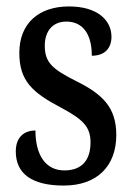

<svg xmlns="http://www.w3.org/2000/svg" viewBox="-20 -566 410 596"><path d="M178 10C282 10 341 -51 341 -147C341 -233 298 -274 215 -315C144 -351 119 -371 119 -424C119 -469 143 -499 186 -499C235 -499 265 -463 265 -393C305 -393 326 -416 326 -452C326 -502 284 -546 194 -546C102 -546 40 -495 40 -402C40 -316 79 -279 171 -231C238 -195 261 -172 261 -124C261 -70 235 -37 180 -37C120 -37 90 -87 90 -161C58 -161 29 -143 29 -96C29 -26 80 10 178 10Z"/></svg>

Font: Noto Serif Sinhala ExtraCondensed Medium
Style: Regular
Weight: 500
Width: 2
Designer: Jelle Bosma - Monotype Design Team
Foundry: Monotype Imaging Inc.
Version: Version 2.007